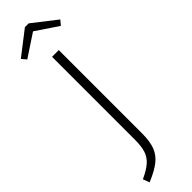

<svg xmlns="http://www.w3.org/2000/svg" viewBox="-339 -872 970 970"><g transform="rotate(-45 146.0 -387.0)"><path d="M177 -90Q177 -32 163.5 3.5Q150 39 118.5 64Q87 89 29 113L16 78Q62 57 86 35.5Q110 14 119.5 -15.5Q129 -45 129 -93V-684H177ZM10 -788 138 -887H165L292 -788L271 -763L152 -843L31 -763Z"/></g></svg>

Font: FiraGO ExtraLight
Style: Regular
Weight: 200
Designer: bBox Type
Foundry: bBox Type GmbH
Version: Version 1.001